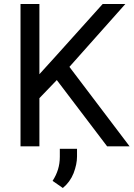

<svg xmlns="http://www.w3.org/2000/svg" viewBox="-20 -731 667 959"><path d="M627.4 0 326.7 -397 606 -710.9H492.7L253.9 -445.3L176.8 -360.4V-710.9H82.5V0H176.8V-240.7L263.7 -331.1L515.1 0ZM278.8 12.2V51.8C278.8 97.2 266.6 135.3 242.7 172.4L293.9 208C317.9 188 335.9 163.6 347.7 133.8C358.9 104 364.7 76.7 364.7 50.8V12.2Z"/></svg>

Font: Vazirmatn
Style: Regular
Weight: 400
Designer: Saber Rastikerdar
Foundry: Saber Rastikerdar
Version: Version 33.003